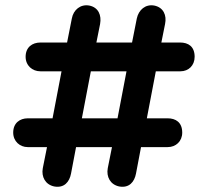

<svg xmlns="http://www.w3.org/2000/svg" viewBox="-20 -699 788 727"><path d="M77 -484C77 -451 102 -429 133 -429H213L179 -251H85C55 -251 30 -233 30 -197C30 -164 55 -142 85 -142H158L142 -62C136 -29 152 0 185 7C223 14 243 -10 249 -42L268 -142H404L388 -62C382 -29 398 0 431 7C469 14 489 -10 495 -42L514 -142H615C646 -142 670 -164 670 -197C670 -236 645 -251 615 -251H536L570 -429H663C694 -429 717 -451 717 -484C717 -523 693 -538 662 -538H591L605 -608C612 -641 599 -671 564 -678C531 -684 505 -662 498 -629L480 -538H345L359 -608C365 -641 353 -671 318 -678C285 -684 258 -662 252 -629L234 -538H133C102 -538 77 -520 77 -484ZM290 -251 324 -429H459L425 -251Z"/></svg>

Font: SN Pro SemiBold
Style: Regular
Weight: 600
Designer: Tobias Whetton
Foundry: Supernotes
Version: Version 1.003;Glyphs 3.3 (3324)